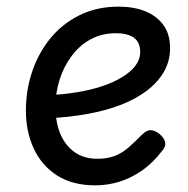

<svg xmlns="http://www.w3.org/2000/svg" viewBox="-20 -539 566 578"><path d="M267 19Q198 19 151.5 -11Q105 -41 81.5 -92Q58 -143 58 -206Q58 -268 77 -324Q96 -380 132 -424Q168 -468 220 -493.5Q272 -519 337 -519Q383 -519 417.5 -505Q452 -491 472 -463.5Q492 -436 492 -394Q492 -355 473.5 -323Q455 -291 422 -266Q389 -241 344 -223.5Q299 -206 243.5 -196Q188 -186 127 -183L134 -253Q174 -255 213 -261.5Q252 -268 286 -279Q320 -290 346.5 -306Q373 -322 387.5 -341Q402 -360 402 -383Q402 -412 383 -425.5Q364 -439 329 -439Q287 -439 253.5 -421Q220 -403 196 -371Q172 -339 159.5 -299.5Q147 -260 147 -218Q147 -169 162.5 -134Q178 -99 206 -80Q234 -61 273 -61Q304 -61 326.5 -70Q349 -79 368 -96Q387 -113 408 -134Q422 -148 435 -147Q448 -146 461 -135Q474 -124 477 -111.5Q480 -99 469 -86Q440 -48 406.5 -25Q373 -2 338 8.5Q303 19 267 19Z"/></svg>

Font: Playwrite GB J
Style: Italic
Weight: 400
Italic angle: -7.01216°
Designer: Veronika Burian, José Scaglione
Foundry: TypeTogether
Version: Version 1.002